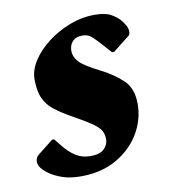

<svg xmlns="http://www.w3.org/2000/svg" viewBox="-62 -524 523 588"><g transform="rotate(-10 199.5 -230.0)"><path d="M144 10Q111 10 87.5 2Q64 -6 48 -17Q18 -38 18 -57Q18 -71 29 -79L76 -116H82L99 -95Q117 -72 137 -59Q157 -46 183 -46Q213 -46 226 -59Q239 -72 239 -89Q239 -105 232 -116.5Q225 -128 204.5 -142Q184 -156 144 -178Q116 -194 96 -209.5Q76 -225 65.5 -247.5Q55 -270 55 -307Q55 -335 73 -363.5Q91 -392 122 -416Q153 -440 191.5 -455Q230 -470 270 -470Q303 -470 320 -460.5Q337 -451 347 -440Q366 -418 366 -402Q366 -392 362 -389L310 -348H303L277 -377Q261 -395 250 -404.5Q239 -414 222 -414Q202 -414 191.5 -402.5Q181 -391 181 -373Q181 -356 194.5 -340Q208 -324 258 -299Q296 -280 324.5 -254Q353 -228 353 -179Q353 -130 327.5 -87Q302 -44 255 -17Q208 10 144 10Z"/></g></svg>

Font: Spectral ExtraBold
Style: Italic
Weight: 800
Italic angle: -10°
Designer: Jean-Baptiste Levee
Foundry: Production Type
Version: Version 2.001